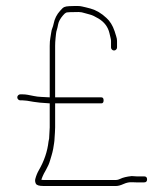

<svg xmlns="http://www.w3.org/2000/svg" viewBox="-20 -636 559 639"><path d="M143.5 -175 141.5 -165C137.9 -132.2 127.1 -100.3 109.1 -69.2C104.2 -60.7 100.3 -51.1 97.5 -40.5C96.2 -35.5 96.7 -30.3 99.2 -25C101.7 -19.7 110.1 -17 124.5 -17H366.5C373.2 -17 381.4 -19.2 391.3 -23.7C401.2 -28.2 410.8 -30.1 420 -29.5C425 -29.2 429.8 -29 434.5 -29H459.5C466.2 -29 469.5 -32.3 469.5 -39C469.5 -45.7 466.2 -49 459.5 -49H434.5C429.8 -49 424.5 -49.3 418.5 -50C401.8 -48.3 388.8 -45.2 379.5 -40.5C374.8 -38.2 370.5 -37 366.5 -37H124.5C121.8 -37 119.5 -37.3 117.5 -38C118.8 -41.3 120.3 -45.2 122 -49.5C123.7 -53.8 127.5 -61.2 133.5 -71.6C139.5 -82.1 143.8 -92 146.5 -101.5C148.5 -108.5 150.3 -114.7 152 -120C153.7 -125.3 155.3 -132.2 157 -140.5C158.4 -148.8 159.4 -155.3 160.1 -160C160.9 -164.7 161.4 -170.2 161.6 -176.5C161.9 -182.8 162.2 -188.8 162.8 -194.5C163.3 -200.2 163.5 -206 163.5 -212V-292H317.3C322.3 -292 324.8 -295.3 324.8 -302C324.8 -308.7 322.3 -312 317.3 -312H163.5V-483C163.5 -491.7 164 -500.7 165 -510L166.5 -524C167 -528.7 167.9 -532.8 169.1 -536.5C170.4 -540.2 171.9 -546.5 173.6 -555.5C175.3 -564.4 180.5 -574.1 189.4 -584.5C193.6 -589.5 197.2 -592.7 200.1 -594C202.9 -595.3 216.9 -596 241.9 -596C248.1 -596 255.3 -594.7 263.3 -592C267.3 -590.7 272.8 -589.1 279.9 -587.4C287 -585.6 296.5 -581.1 308.3 -574C327.5 -562.3 339.5 -546.2 344.3 -525.5C345.3 -521.2 346.4 -516.5 347.6 -511.5C348.9 -506.5 349.5 -502.7 349.5 -500V-478C349.5 -475.3 350.5 -473 352.5 -471C354.5 -469 356.8 -468 359.5 -468C362.2 -468 364.5 -469 366.5 -471C368.5 -473 369.5 -475.3 369.5 -478V-500C369.5 -504.7 368.5 -510 366.5 -516C364.5 -522 362.8 -527.3 361.5 -532C355 -551.4 345.6 -566.1 334.5 -576C318 -591.7 300.2 -602.2 281.3 -607.5C275.3 -609.2 270.1 -610.5 265.9 -611.5C261.6 -612.5 257.3 -613.5 252.8 -614.5C248.3 -615.5 243.8 -616 239.3 -616H227.3C223.8 -616 218.3 -615.8 210.8 -615.5C203.3 -615.2 197.6 -614.2 193.9 -612.5C190.1 -610.8 185.5 -606.7 180 -600C169 -588 161.8 -573.8 158.6 -557.5C157.3 -551.2 155.7 -546 154 -542C152.3 -538 151.2 -533.3 150.5 -528C149.8 -522.7 148.8 -516.5 147.5 -509.5C146.2 -502.5 145.5 -493.7 145.5 -483V-312C134.8 -312.7 125.3 -313.2 117 -313.5C108.7 -313.8 100.5 -314.8 92.5 -316.5C84.5 -318.2 77.7 -319.5 72 -320.5C66.3 -321.5 60.8 -322 55.5 -322H47.5C44.8 -322 42.5 -321 40.5 -319C38.5 -317 37.5 -314.7 37.5 -312C37.5 -309.3 38.5 -307 40.5 -305C42.5 -303 44.8 -302 47.5 -302H55.5C62.4 -302 74.5 -300.4 91.7 -297.1C101.8 -295.2 119.7 -293.5 145.5 -292V-212Z"/></svg>

Font: Proton
Style: RgCnd
Weight: 500
Version: Version 1.017